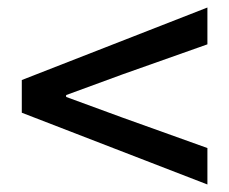

<svg xmlns="http://www.w3.org/2000/svg" viewBox="-20 -629 610 511"><path d="M38 -416 532 -609V-511L306 -431L156 -376V-371L306 -316L532 -235V-138L38 -329Z"/></svg>

Font: Kinto Sans Med
Style: Regular
Weight: 500
Designer: Authors: Ryoko NISHIZUKA  (kana & ideographs); Paul D. Hunt (Latin, Greek & Cyrillic); Wenlong ZHANG  (bopomofo); Sandol
Foundry: Adobe Systems Incorporated, ookami Inc.
Version: Version 0.001